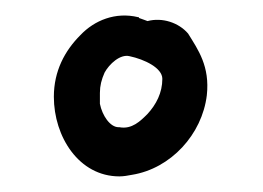

<svg xmlns="http://www.w3.org/2000/svg" viewBox="-20 -760 337 246"><path d="M49 -636C49 -585 81 -534 133 -534C138 -534 144 -535 149 -536C199 -544 239 -588 245 -638C249 -675 234 -696 221 -717C209 -731 188 -738 169 -733C166 -734 164 -735 158 -737V-738H157C128 -745 101 -734 83 -715C63 -695 49 -669 49 -636ZM108 -641C108 -650 110 -658 114 -667C120 -678 134 -691 146 -688C165 -684 188 -673 188 -659C188 -641 180 -626 169 -614C160 -605 149 -594 133 -597H132C121 -597 111 -612 108 -627Z"/></svg>

Font: Hussar Pisanka
Style: Sbd
Weight: 600
Designer: Robert Jablonski
Foundry: Cannot Into Space Fonts
Version: Version 1.070